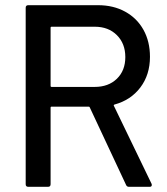

<svg xmlns="http://www.w3.org/2000/svg" viewBox="-20 -720 642 740"><path d="M466 -7 326 -306Q325 -309 322 -309H179Q175 -309 175 -305V-10Q175 0 165 0H89Q79 0 79 -10V-690Q79 -700 89 -700H358Q417 -700 462.5 -675Q508 -650 533 -605Q558 -560 558 -501Q558 -432 521 -383Q484 -334 421 -317Q417 -315 419 -312L564 -12Q565 -10 565 -7Q565 0 557 0H477Q469 0 466 -7ZM175 -613V-389Q175 -385 179 -385H345Q398 -385 430.5 -416.5Q463 -448 463 -500Q463 -552 430.5 -584.5Q398 -617 345 -617H179Q175 -617 175 -613Z"/></svg>

Font: BarlowMedium
Style: Regular
Weight: 500
Designer: Jeremy Tribby
Foundry: Tribby Type
Version: Version 1.422